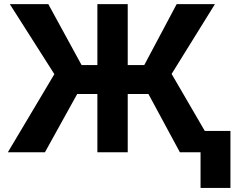

<svg xmlns="http://www.w3.org/2000/svg" viewBox="-20 -739 1139 932"><path d="M600 -718.8V0H452.7V-718.8ZM18.2 0 243.9 -379.1 27.7 -718.8H214.6L376 -423.2H680.3L837.5 -718.8H1023.2L813.1 -380.1L1034.2 0H853.1L700.6 -282.6H354.7L198.2 0ZM1098.6 -103.5V173.2H953.5V-103.5Z"/></svg>

Font: Inter Display V
Style: Regular
Weight: 400
Designer: Rasmus Andersson
Foundry: rsms
Version: Version 3.015;git-src